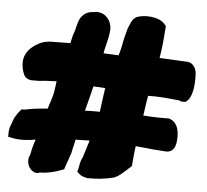

<svg xmlns="http://www.w3.org/2000/svg" viewBox="-51 -759 886 823"><g transform="rotate(5 391.5 -348.0)"><path d="M1 -138 21 -134C56 -127 89 -131 119 -136C113 -118 106 -95 102 -70C102 -70 100 -63 97 -60V-58C92 -37 99 -17 113 -4L125 4C142 9 145 4 148 3C183 3 216 -6 241 -16L252 -20L260 -44C265 -57 271 -74 278 -96V-99C282 -116 286 -134 290 -151H312C325 -152 337 -152 350 -152C341 -123 335 -105 327 -78C317 -61 316 -42 313 -30L309 -14L321 -4C333 6 344 6 354 9H356C393 10 431 6 466 -3H468L469 -4C496 -15 508 -32 518 -39L519 -40L540 -59L541 -69C543 -90 545 -119 549 -145H553C563 -144 574 -143 585 -142L625 -138L681 -134H682C723 -134 724 -183 724 -200C724 -226 719 -261 686 -274L681 -276H632C612 -276 595 -278 570 -279C574 -309 578 -336 583 -365H616L656 -363L719 -357L726 -353H745L752 -359C776 -379 780 -437 778 -473C778 -493 768 -523 737 -525C697 -527 659 -529 618 -531C624 -566 629 -610 631 -648L633 -669L627 -676C603 -708 536 -710 505 -697C489 -689 482 -673 478 -662L471 -646C464 -622 457 -594 453 -570C450 -556 447 -543 442 -527C422 -528 399 -529 377 -530C381 -560 393 -586 397 -633V-635C397 -671 372 -704 333 -704C328 -704 325 -703 318 -702C277 -701 262 -671 256 -653C249 -630 247 -611 239 -595V-594C236 -583 234 -573 232 -561C207 -561 182 -560 157 -560C136 -560 114 -558 90 -543C69 -531 35 -506 35 -460C35 -438 41 -420 46 -409C54 -393 68 -389 78 -388H110C118 -389 128 -389 140 -391C152 -391 168 -392 186 -393H187C185 -380 183 -366 181 -349C178 -329 168 -302 159 -273C130 -271 101 -268 71 -262C67 -261 62 -260 59 -260H48L41 -252C27 -236 17 -218 11 -197C6 -185 1 -171 1 -158ZM319 -278C328 -315 337 -345 346 -385L397 -382C392 -350 387 -311 383 -279H377C357 -279 340 -279 319 -278Z"/></g></svg>

Font: Vapor
Style: Blk
Weight: 900
Foundry: Cannot Into Space Fonts
Version: Version 0.179